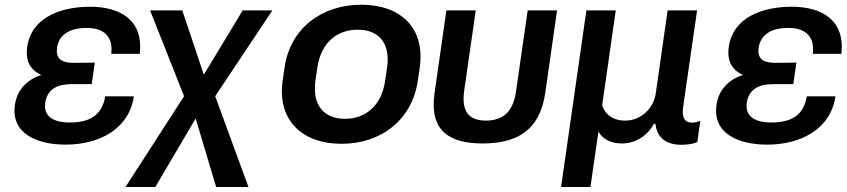

<svg xmlns="http://www.w3.org/2000/svg" viewBox="-20 -582 3492 792"><path d="M250.5 14.6C388.7 14.6 512.2 -48.8 532.2 -184.6H414.1C400.4 -105.5 350.1 -76.7 266.6 -76.7C201.2 -76.7 158.7 -101.6 166.5 -157.7C174.8 -216.3 219.7 -234.9 274.4 -234.9H358.4L371.1 -323.7L287.1 -322.8C243.7 -322.3 208 -333 215.3 -384.8C223.1 -440.9 269.5 -466.8 337.9 -466.8C412.1 -466.8 446.8 -428.2 439 -359.9H556.6C572.3 -498 477.5 -554.2 351.6 -554.2C234.9 -554.2 109.9 -512.7 92.3 -388.7C83.5 -327.6 107.4 -292.5 150.4 -272.9C94.7 -254.9 50.8 -214.4 41.5 -149.4C24.4 -29.3 134.8 14.6 250.5 14.6Z M871.6 189.5H1004.9L867.7 -185.1L1103.5 -539.1H981L820.8 -273.9L731.9 -539.1H599.1L739.3 -185.1L497.6 189.5H620.6L787.1 -93.3Z M1388.7 11.2C1550.3 11.2 1680.2 -85.9 1703.6 -250L1711.4 -303.2C1734.9 -466.8 1632.3 -562.5 1470.7 -562.5C1308.6 -562.5 1177.2 -466.8 1153.8 -303.2L1146 -250C1122.6 -85.9 1226.6 11.2 1388.7 11.2ZM1403.3 -91.8C1321.3 -91.8 1266.6 -142.6 1281.2 -250L1289.1 -303.2C1304.7 -410.2 1374 -459.5 1455.6 -459.5C1537.1 -459.5 1591.8 -409.7 1576.7 -303.2L1568.8 -250C1554.2 -143.1 1484.4 -91.8 1403.3 -91.8Z M1971.2 9.8C2108.9 9.8 2206.5 -41.5 2229 -197.8L2277.8 -539.1H2156.7L2108.4 -204.1C2098.1 -129.9 2062.5 -84.5 1984.4 -84.5C1904.8 -84.5 1883.8 -133.3 1895 -209L1942.4 -539.1H1821.3L1772.5 -197.8C1750.5 -42 1833.5 9.8 1971.2 9.8Z M2294.4 189.5H2415.5L2448.7 -39.6C2464.4 -7.8 2502 9.8 2544.9 9.8C2605.5 9.8 2652.8 -25.9 2677.7 -71.3H2683.6C2690.9 -10.3 2731.4 14.6 2788.1 15.1C2808.6 15.1 2836.4 13.7 2856.4 3.9L2868.7 -83.5C2857.4 -78.6 2845.7 -76.2 2835.4 -76.2C2798.8 -76.2 2793 -104 2797.9 -140.6L2855.5 -539.1H2733.9L2685.1 -197.3C2676.3 -134.3 2623.5 -84.5 2559.1 -84.5C2503.4 -84.5 2474.6 -114.7 2463.9 -147.5L2520 -539.1H2398.9Z M3144.5 14.6C3282.7 14.6 3406.2 -48.8 3426.3 -184.6H3308.1C3294.4 -105.5 3244.1 -76.7 3160.6 -76.7C3095.2 -76.7 3052.7 -101.6 3060.5 -157.7C3068.8 -216.3 3113.8 -234.9 3168.5 -234.9H3252.4L3265.1 -323.7L3181.2 -322.8C3137.7 -322.3 3102.1 -333 3109.4 -384.8C3117.2 -440.9 3163.6 -466.8 3231.9 -466.8C3306.2 -466.8 3340.8 -428.2 3333 -359.9H3450.7C3466.3 -498 3371.6 -554.2 3245.6 -554.2C3128.9 -554.2 3003.9 -512.7 2986.3 -388.7C2977.5 -327.6 3001.5 -292.5 3044.4 -272.9C2988.8 -254.9 2944.8 -214.4 2935.5 -149.4C2918.5 -29.3 3028.8 14.6 3144.5 14.6Z"/></svg>

Font: Winston SemiBold
Style: Italic
Weight: 600
Italic angle: -8.13011°
Designer: Vernon Adams, Kim Jin-seong, David Berlow, Cristiano Sobral
Foundry: The Winston Project Authors
Version: Version 3.004